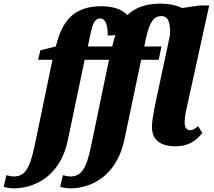

<svg xmlns="http://www.w3.org/2000/svg" viewBox="-147 -790 1168 1050"><path d="M-71 240C21 240 179 192 224 -24L316 -463H449L351 9C324 142 293 175 237 175C224 175 207 171 197 168L182 232C194 236 221 240 238 240C330 240 488 192 534 -30L625 -463H721L736 -536H642L653 -589C673 -671 694 -702 736 -702C780 -702 784 -651 783 -600L707 -244C690 -162 684 -126 684 -95C684 -27 729 10 811 10C892 10 929 -26 960 -63L936 -100C917 -85 908 -78 893 -78C875 -78 863 -93 863 -118C863 -145 866 -166 876 -209L997 -760H944L848 -746C820 -760 782 -770 730 -770C655 -770 594 -751 549 -707C525 -736 476 -756 408 -756C271 -756 202 -690 166 -564L158 -536L74 -515L61 -463H140L42 9C14 142 -16 175 -72 175C-85 175 -102 171 -112 168L-127 232C-115 236 -89 240 -71 240ZM333 -536 346 -595C359 -662 371 -689 402 -689C433 -689 443 -643 442 -596C457 -596 471 -596 484 -598C481 -588 477 -577 474 -565L467 -536Z"/></svg>

Font: Noto Serif Condensed Black
Style: Italic
Weight: 900
Width: 3
Italic angle: -12°
Designer: Monotype Design Team
Foundry: Monotype Imaging Inc.
Version: Version 2.013